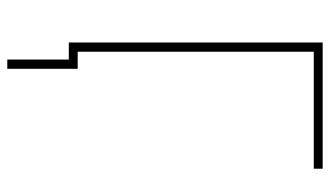

<svg xmlns="http://www.w3.org/2000/svg" viewBox="-214 -540 927 540"><g transform="rotate(90 250.0 -270.5)"><path d="M100 0V-714H455V-689H126V-25H174V173H148V0Z"/></g></svg>

Font: Noto Sans Mono ExtraCondensed Thin
Style: Regular
Weight: 100
Width: 2
Designer: Monotype Design Team
Foundry: Monotype Imaging Inc.
Version: Version 2.014; ttfautohint (v1.8.4.7-5d5b)